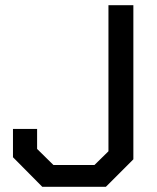

<svg xmlns="http://www.w3.org/2000/svg" viewBox="-20 -720 604 740"><path d="M30 -114V-223H123V-146L186 -84H344L398 -137V-700H494V-106L388 0H143Z"/></svg>

Font: Chakra Petch Medium
Style: Regular
Weight: 500
Designer: Katatrad Aksorn Co.,Ltd.
Foundry: Cadson Demak Co.,Ltd.
Version: Version 1.000; ttfautohint (v1.6)